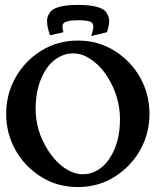

<svg xmlns="http://www.w3.org/2000/svg" viewBox="-20 -757 663 789"><path d="M299.8 11.7Q215.8 11.7 148.7 -30.5Q81.5 -72.8 43.5 -140.6Q5.4 -208.5 5.4 -289.1Q5.4 -370.1 43.5 -438Q81.5 -505.9 148.7 -548.1Q215.8 -590.3 299.8 -590.3Q383.8 -590.3 450.9 -548.1Q518.1 -505.9 556.2 -438Q594.2 -370.1 594.2 -289.1Q594.2 -208.5 556.2 -140.6Q518.1 -72.8 450.9 -30.5Q383.8 11.7 299.8 11.7ZM319.8 -41Q333 -41 346.7 -43.5Q397 -56.6 429.2 -104.5Q473.1 -169.4 473.1 -267.1Q472.7 -360.8 420.9 -442.4Q388.7 -492.7 342.8 -520Q313.5 -537.6 280.8 -537.6Q267.1 -537.6 252.9 -534.7Q202.1 -521 169.9 -473.1Q126.5 -407.7 126.5 -310.5Q126.5 -219.2 176.3 -141.1Q210.9 -86.9 253.9 -61Q287.1 -41 319.8 -41ZM300.8 -736.8Q401.9 -736.8 419.4 -701.7Q428.7 -688 428.7 -670.4Q428.7 -650.4 419.4 -624.5L355 -608.9Q363.3 -635.3 363.3 -647.5Q363.3 -653.3 360.8 -659.2Q356 -673.8 301.3 -673.8Q247.6 -673.8 238.8 -658.2Q236.8 -654.8 236.8 -646Q236.8 -639.2 240.7 -624.5L185.5 -612.3Q173.3 -645.5 173.3 -671.4Q173.3 -688 182.6 -701.7Q200.2 -736.8 300.8 -736.8Z"/></svg>

Font: Quaaykop
Style: Bold
Weight: 700
Designer: Tup Wanders
Foundry: Free font, DO NOT SELL
Version: Version 1.00;July 31, 2023;FontCreator 11.5.0.2430 64-bit